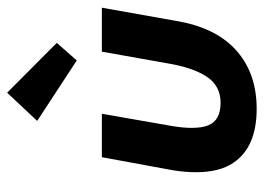

<svg xmlns="http://www.w3.org/2000/svg" viewBox="-118 -590 721 524"><g transform="rotate(-90 242.0 -328.5)"><path d="M206.5 12Q101.5 12 59 -52Q33.5 -89.5 33.5 -153.5Q33.5 -184 39 -217.5L74.5 -410.5H193L160 -221.5Q154.5 -189.5 154.5 -165.5Q154.5 -137.5 161.5 -120Q175 -86.5 223 -86.5Q268.5 -86.5 293.5 -123.2Q318.5 -160 330.5 -230.5L362.5 -410.5H482.5L446.5 -208Q429 -102.5 369.5 -47Q306.5 12 206.5 12ZM338.5 -479 173.5 -587 250.5 -669 386.5 -533.5Z"/></g></svg>

Font: Lucymar Sans SemiBold
Style: Italic
Weight: 600
Italic angle: -10°
Foundry: The League of Moveable Type (original font) / Main changes by Cristiano Sobral with portions from Mirco Monsees
Version: Version 2.00;August 30, 2020;FontCreator 13.0.0.2681 64-bit